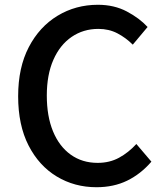

<svg xmlns="http://www.w3.org/2000/svg" viewBox="-20 -770 686 804"><path d="M384 14Q292 14 217.5 -31Q143 -76 99.5 -161Q56 -246 56 -367Q56 -487 100.5 -572.5Q145 -658 221 -704Q297 -750 390 -750Q458 -750 511 -722Q564 -694 598 -657L536 -583Q507 -612 471.5 -630.5Q436 -649 392 -649Q329 -649 280 -615.5Q231 -582 203.5 -519.5Q176 -457 176 -370Q176 -283 202 -220Q228 -157 276 -122.5Q324 -88 389 -88Q439 -88 478.5 -109.5Q518 -131 551 -167L614 -93Q569 -41 512.5 -13.5Q456 14 384 14Z"/></svg>

Font: Source Han Sans TC Medium
Style: Regular
Weight: 500
Designer: Ryoko NISHIZUKA Ë•øÂ°öÊ∂ºÂ≠ê (kana, bopomofo & ideographs); Paul D. Hunt (Latin, Greek & Cyrillic); Sandoll Communicatio
Foundry: Adobe
Version: Version 2.004;hotconv 1.0.118;makeotfexe 2.5.65603